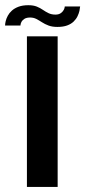

<svg xmlns="http://www.w3.org/2000/svg" viewBox="-55 -736 336 756"><path d="M51 0H172V-593H51ZM171 -630Q194 -630 209.5 -635.8Q225 -641.5 235 -651.2Q245 -661 250.2 -672Q255.5 -683 257.8 -693.2Q260 -703.5 260.5 -710.5H200Q200 -704.5 196 -697Q192 -689.5 184 -684Q176 -678.5 163.5 -678.5Q148 -678.5 136.5 -684Q125 -689.5 114.2 -697Q103.5 -704.5 90 -710Q76.5 -715.5 56.5 -715.5Q34 -715.5 18 -709.5Q2 -703.5 -8.2 -694.2Q-18.5 -685 -24.2 -674.2Q-30 -663.5 -32.5 -653.2Q-35 -643 -35 -635.5H25.5Q25.5 -642 29.2 -649.2Q33 -656.5 41.2 -661.8Q49.5 -667 63.5 -667Q77 -667 87.8 -661.5Q98.5 -656 110 -648.5Q121.5 -641 136 -635.5Q150.5 -630 171 -630Z"/></svg>

Font: Anybody UltraCondensed Thin Medium
Style: Regular
Weight: 500
Version: Version 1.111